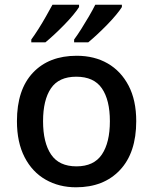

<svg xmlns="http://www.w3.org/2000/svg" viewBox="-20 -786 650 816"><path d="M559 -271Q559 -137 490 -63.5Q421 10 303 10Q231 10 174 -22.5Q117 -55 84.5 -118Q52 -181 52 -271Q52 -405 120 -477Q188 -549 306 -549Q381 -549 437.5 -516.5Q494 -484 526.5 -422Q559 -360 559 -271ZM163 -271Q163 -180 197 -129.5Q231 -79 305 -79Q379 -79 413 -129.5Q447 -180 447 -271Q447 -361 413 -410.5Q379 -460 304 -460Q230 -460 196.5 -410.5Q163 -361 163 -271ZM498 -756Q490 -743 473.5 -723Q457 -703 435.5 -681Q414 -659 393 -639.5Q372 -620 355 -606H295V-618Q309 -637 325.5 -663Q342 -689 358 -716.5Q374 -744 385 -766H498ZM316 -756Q308 -743 291.5 -723Q275 -703 253.5 -681Q232 -659 211 -639.5Q190 -620 173 -606H113V-618Q127 -637 143.5 -663Q160 -689 175.5 -716.5Q191 -744 203 -766H316Z"/></svg>

Font: Noto Sans Adlam Medium
Style: Regular
Weight: 500
Version: Version 3.001